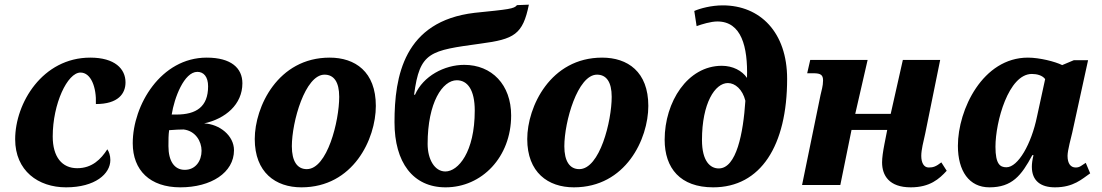

<svg xmlns="http://www.w3.org/2000/svg" viewBox="-20 -793 4724 823"><path d="M263 10C388 10 453 -48 453 -107C453 -127 447 -143 440 -153C413 -111 375 -72 311 -72C246 -72 206 -120 206 -208C206 -348 269 -482 325 -482C370 -482 394 -419 391 -347C487 -347 518 -392 518 -440C518 -498 472 -546 367 -546C162 -546 45 -351 45 -196C45 -61 144 10 263 10Z M753 10C885 10 983 -53 983 -149C983 -212 921 -261 855 -264C946 -284 1019 -345 1019 -436C1019 -501 971 -546 866 -546C670 -546 549 -343 549 -179C549 -63 623 10 753 10ZM716 -302C727 -373 769 -485 826 -485C853 -485 872 -464 872 -423C872 -335 821 -302 736 -302ZM772 -65C727 -65 702 -103 702 -167C702 -194 702 -214 705 -235C734 -237 747 -238 767 -238C818 -232 844 -187 844 -147C844 -103 818 -65 772 -65Z M1272 10C1494 10 1591 -197 1591 -339C1591 -486 1502 -546 1393 -546C1171 -546 1072 -335 1072 -197C1072 -54 1161 10 1272 10ZM1295 -68C1254 -68 1231 -102 1231 -166C1231 -271 1288 -473 1371 -473C1411 -473 1434 -442 1434 -378C1434 -274 1383 -68 1295 -68Z M1890 10C2045 10 2171 -119 2171 -298C2171 -430 2088 -515 1970 -515C1885 -515 1794 -467 1759 -387H1755C1779 -572 1823 -576 2040 -606C2184 -625 2221 -645 2247 -773L2196 -771C2184 -755 2161 -753 2014 -738C1711 -702 1671 -466 1671 -269C1671 -97 1750 10 1890 10ZM1889 -58C1843 -58 1813 -110 1813 -176C1813 -354 1877 -449 1938 -449C1984 -449 2015 -408 2015 -319C2015 -141 1944 -58 1889 -58Z M2440 10C2662 10 2759 -197 2759 -339C2759 -486 2670 -546 2561 -546C2339 -546 2240 -335 2240 -197C2240 -54 2329 10 2440 10ZM2463 -68C2422 -68 2399 -102 2399 -166C2399 -271 2456 -473 2539 -473C2579 -473 2602 -442 2602 -378C2602 -274 2551 -68 2463 -68Z M3037 10C3241 10 3354 -169 3354 -455C3354 -655 3238 -770 3078 -770C3029 -770 2981 -757 2956 -746L2966 -681C2988 -689 3027 -701 3055 -701C3158 -701 3186 -593 3182 -459C3161 -490 3121 -511 3074 -511C2927 -511 2829 -356 2829 -194C2829 -72 2896 10 3037 10ZM3061 -71C3025 -71 2989 -101 2989 -193C2989 -351 3045 -437 3100 -437C3131 -437 3163 -410 3175 -361C3166 -223 3137 -71 3061 -71Z M3884 10C3966 10 4006 -26 4038 -61L4015 -97C3992 -79 3980 -75 3961 -75C3939 -75 3929 -97 3929 -125C3929 -151 3938 -185 3946 -221L4010 -536H3850L3798 -305H3646L3699 -536H3453L3440 -479H3467C3499 -479 3508 -471 3508 -448C3508 -424 3501 -404 3497 -385L3418 0H3582L3630 -236H3783L3771 -175C3765 -144 3761 -117 3761 -97C3761 -41 3791 10 3884 10Z M4221 10C4318 10 4358 -40 4405 -128H4410C4405 -107 4403 -92 4403 -78C4403 -17 4442 10 4502 10C4582 10 4618 -26 4653 -50L4634 -95C4616 -84 4609 -75 4591 -75C4570 -75 4556 -91 4556 -125C4556 -149 4572 -206 4576 -224L4644 -535H4583L4533 -514C4503 -529 4436 -546 4386 -546C4193 -546 4086 -324 4086 -168C4086 -60 4134 10 4221 10ZM4294 -76C4267 -76 4247 -89 4247 -164C4247 -271 4303 -476 4403 -476C4425 -476 4448 -470 4460 -454L4425 -293C4401 -176 4344 -76 4294 -76Z"/></svg>

Font: Noto Serif SemiCondensed Extra
Style: Italic
Weight: 800
Width: 4
Italic angle: -12°
Designer: Monotype Design Team
Foundry: Monotype Imaging Inc.
Version: Version 1.901